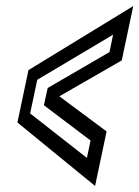

<svg xmlns="http://www.w3.org/2000/svg" viewBox="-20 -613 460 634"><path d="M294 1 37.5 -208.5 74 -381.5 420 -593 382 -413.5 176 -295 332 -179ZM267 -91.5 279 -149 125 -265.5 137.5 -322.5 341.5 -441 353.5 -498.5 103 -349.5 79.5 -238.5Z"/></svg>

Font: Tourney Medium
Style: Italic
Weight: 500
Italic angle: -12°
Version: Version 1.015